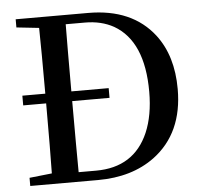

<svg xmlns="http://www.w3.org/2000/svg" viewBox="-52 -791 886 846"><g transform="rotate(-5 390.5 -368.5)"><path d="M265.6 -42H342.8Q510.7 -42 574.2 -188.5Q606.4 -263.7 606.4 -368.2Q606.4 -591.8 477.5 -666Q422.9 -696.3 350.6 -696.3H265.6Q264.6 -598.6 264.6 -399.4H429.7V-356.4H264.6Q264.6 -141.6 265.6 -42ZM47.9 -737.3H368.2Q562.5 -737.3 660.2 -610.4Q732.4 -515.6 732.4 -369.1Q732.4 -173.8 598.6 -74.2Q498 0 347.7 0H47.9V-36.1L147.5 -46.9Q149.4 -144.5 149.4 -356.4H47.9V-399.4H149.4Q149.4 -594.7 147.5 -690.4L47.9 -701.2Z"/></g></svg>

Font: GenYoMin JP SemiBold
Style: Regular
Weight: 600
Version: Version 1.001;PS 1;hotconv 16.6.51;makeotf.lib2.5.65220 DEVE